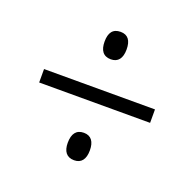

<svg xmlns="http://www.w3.org/2000/svg" viewBox="-89 -668 638 631"><g transform="rotate(20 230.5 -352.5)"><path d="M231 -481C256 -481 269 -498 269 -529C269 -560 257 -577 231 -577C204 -577 192 -560 192 -529C192 -499 204 -481 231 -481ZM36 -329H424V-376H36ZM231 -128C256 -128 269 -145 269 -176C269 -206 257 -224 231 -224C205 -224 192 -207 192 -175C192 -146 204 -128 231 -128Z"/></g></svg>

Font: Noto Sans Arabic UI Cn Lt
Style: Regular
Weight: 300
Width: 3
Designer: Monotype Design Team, Nadine Chahine and Nizar Qandah
Foundry: Monotype Imaging Inc.
Version: Version 2.010